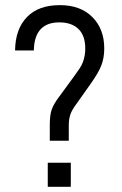

<svg xmlns="http://www.w3.org/2000/svg" viewBox="-20 -720 469 740"><path d="M171.9 -237.3Q171.9 -275.4 178.7 -295.9Q186.5 -319.3 209 -348.6L262.7 -421.9Q276.4 -440.4 286.1 -455.1Q295.9 -469.7 299.8 -481.4Q308.6 -504.9 308.6 -533.2Q308.6 -582 283.2 -607.4Q256.8 -633.8 209 -633.8Q112.3 -633.8 110.4 -525.4H38.1Q39.1 -608.4 84 -654.3Q127.9 -700.2 210.9 -700.2Q290 -700.2 335.9 -654.3Q381.8 -608.4 381.8 -533.2Q381.8 -496.1 370.1 -466.8Q364.3 -452.1 354.5 -435.5Q344.7 -418.9 331.1 -399.4L274.4 -319.3Q256.8 -295.9 251 -278.3Q245.1 -260.7 245.1 -236.3V-177.7H171.9ZM164.1 -92.8H252.9V0H164.1Z"/></svg>

Font: DINish
Style: Regular
Weight: 400
Designer: Bert Driehuis
Foundry: Playbeing
Version: Version 3.008; git-95204e4c-release